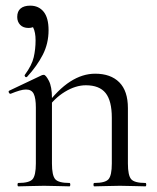

<svg xmlns="http://www.w3.org/2000/svg" viewBox="-20 -660 557 680"><path d="M87 -640Q117 -640 134.5 -618.5Q152 -597 152 -553Q152 -506 131.5 -466Q111 -426 76 -388Q72 -385 69 -388.5Q66 -392 68 -395Q93 -429 99.5 -457.5Q106 -486 106 -517Q106 -546 97.5 -562.5Q89 -579 79 -589L116 -596Q117 -579 107 -570Q97 -561 81 -561Q62 -561 51.5 -572Q41 -583 41 -600Q41 -620 53 -630Q65 -640 87 -640ZM314 0Q311 0 311 -6Q311 -12 314 -12Q353 -12 364.5 -25.5Q376 -39 376 -81V-243Q376 -303 354 -330.5Q332 -358 284 -358Q248 -358 210 -335Q172 -312 145 -272L141 -284Q185 -343 228.5 -371Q272 -399 317 -399Q372 -399 402.5 -368.5Q433 -338 433 -277V-81Q433 -39 444.5 -25.5Q456 -12 495 -12Q498 -12 498 -6Q498 0 495 0Q478 0 454.5 -1Q431 -2 405 -2Q379 -2 355 -1Q331 0 314 0ZM45 0Q42 0 42 -6Q42 -12 45 -12Q84 -12 95.5 -25.5Q107 -39 107 -81V-279Q107 -312 99.5 -327.5Q92 -343 72 -343Q62 -343 48.5 -339Q35 -335 18 -328Q14 -327 11.5 -332Q9 -337 13 -339L129 -394Q132 -395 135 -395Q142 -395 153 -374Q164 -353 164 -313V-81Q164 -39 175.5 -25.5Q187 -12 226 -12Q229 -12 229 -6Q229 0 226 0Q209 0 185.5 -1Q162 -2 136 -2Q110 -2 86 -1Q62 0 45 0Z"/></svg>

Font: Cormorant Garamond Light
Style: Regular
Weight: 400
Version: Version 4.001